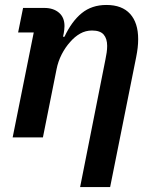

<svg xmlns="http://www.w3.org/2000/svg" viewBox="-20 -554 630 774"><path d="M153 0H31L116 -423H53L73 -522H159Q195 -522 217.5 -503Q240 -484 240 -449Q240 -442 239 -434Q238 -426 237 -420L234 -406H240Q269 -468 309.5 -501Q350 -534 409 -534Q472 -534 504.5 -498Q537 -462 537 -396Q537 -379 535 -361.5Q533 -344 529 -324L424 200H303L405 -314Q408 -328 410 -342Q412 -356 412 -369Q412 -398 398 -414.5Q384 -431 351 -431Q325 -431 303 -418.5Q281 -406 263 -385Q243 -363 228.5 -334.5Q214 -306 208 -275Z"/></svg>

Font: IBM Plex Sans SemiBold
Style: Italic
Weight: 600
Italic angle: -11.31°
Designer: Mike Abbink, Paul van der Laan, Pieter van Rosmalen
Foundry: Bold Monday
Version: Version 3.201